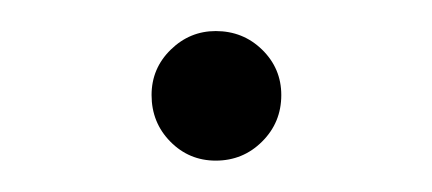

<svg xmlns="http://www.w3.org/2000/svg" viewBox="-20 -98 277 123"><path d="M77.1 -37.1Q77.1 -54.2 89.4 -66.2Q101.6 -78.1 118.2 -78.1Q135.7 -78.1 147.9 -66.2Q160.2 -54.2 160.2 -37.1Q160.2 -19.5 147.9 -7.3Q135.7 4.9 118.2 4.9Q101.1 4.9 89.1 -7.3Q77.1 -19.5 77.1 -37.1Z"/></svg>

Font: Pretendard ExtraLight
Style: Regular
Weight: 200
Designer: Base glyphs from Inter by Rasmus Andersson; Hangeul glyphs from Noto Sans CJK(Source Han Sans) by Jang Soo-young and Kan
Foundry: Kil Hyung-jin
Version: Version 1.309